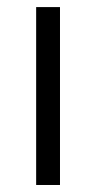

<svg xmlns="http://www.w3.org/2000/svg" viewBox="-20 -527 274 547"><path d="M150.9 -506.8V0H83V-506.8Z"/></svg>

Font: D-DIN-PRO
Style: Regular
Weight: 400
Designer: Charles Nix
Foundry: Datto Inc.
Version: Version 1.000;hotconv 1.0.109;makeotfexe 2.5.65596